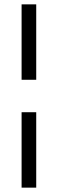

<svg xmlns="http://www.w3.org/2000/svg" viewBox="-20 -695 268 890"><path d="M80.1 174.8V-174.8H147.9V174.8ZM80.1 -325.2V-674.8H147.9V-325.2Z"/></svg>

Font: Heuristica
Style: Regular
Weight: 400
Version: Version 1.0.2